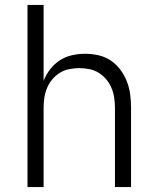

<svg xmlns="http://www.w3.org/2000/svg" viewBox="-20 -755 640 775"><path d="M91 0V-735H156V-429Q166 -454 182.5 -475.5Q199 -497 221.5 -511.5Q244 -526 270.5 -532Q297 -538 323 -538Q350 -538 377 -532Q404 -526 426.5 -511Q449 -496 465.5 -474Q482 -452 492 -426.5Q502 -401 505.5 -374Q509 -347 509 -320V0H444V-320Q444 -340 441 -360.5Q438 -381 430 -400Q422 -419 409 -434.5Q396 -450 378.5 -461Q361 -472 340.5 -476Q320 -480 300 -480Q280 -480 259.5 -476Q239 -472 221.5 -461Q204 -450 191 -434.5Q178 -419 170 -400Q162 -381 159 -360.5Q156 -340 156 -320V0Z"/></svg>

Font: Iosevka Curly Light Extended
Style: Regular
Weight: 300
Width: 7
Monospace: yes
Designer: Belleve Invis
Foundry: Belleve Invis
Version: Version 11.1.0; ttfautohint (v1.8.3)